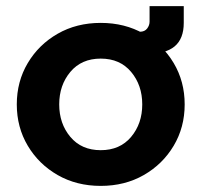

<svg xmlns="http://www.w3.org/2000/svg" viewBox="-20 -597 660 629"><path d="M310 12Q231 12 169 -23.5Q107 -59 71 -119.5Q35 -180 35 -255Q35 -330 71 -390.5Q107 -451 169 -486.5Q231 -522 310 -522Q389 -522 451 -486.5Q513 -451 549 -390.5Q585 -330 585 -255Q585 -180 549 -119.5Q513 -59 451 -23.5Q389 12 310 12ZM310 -105Q373 -105 409.5 -148.5Q446 -192 446 -255Q446 -318 409.5 -361.5Q373 -405 310 -405Q247 -405 210.5 -361.5Q174 -318 174 -255Q174 -192 210.5 -148.5Q247 -105 310 -105ZM406 -420V-493H438Q454 -493 462 -503.5Q470 -514 470 -526V-577H582V-522Q582 -470 552 -445Q522 -420 459 -420Z"/></svg>

Font: MuseoModerno SemiBold
Style: Regular
Weight: 600
Designer: Pablo Cosgaya, Héctor Gatti, Marcela Romero, and the Authors of The MuseoModerno Project.
Foundry: Omnibus-Type Team
Version: Version 1.001